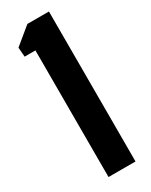

<svg xmlns="http://www.w3.org/2000/svg" viewBox="-209 -844 697 887"><g transform="rotate(-30 140.0 -400.0)"><path d="M85 0V-675.5H27.5L23.5 -725.5L114 -800H229V0Z"/></g></svg>

Font: Big Shoulders Thin ExtraBold
Style: Regular
Weight: 800
Version: Version 2.002